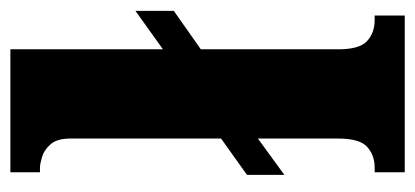

<svg xmlns="http://www.w3.org/2000/svg" viewBox="-235 -565 800 370"><g transform="rotate(-90 165.0 -380.0)"><path d="M18 0V-58H27Q51 -58 67 -72.5Q83 -87 83 -128V-283L13 -232V-304L83 -354V-644Q83 -670 72 -682.5Q61 -695 47.5 -699Q34 -703 27 -703H18V-760H255V-466L329 -519V-445L255 -393V-128Q255 -87 271 -72.5Q287 -58 311 -58H320V0Z"/></g></svg>

Font: Noto Serif Tamil Condensed Black
Style: Italic
Weight: 900
Width: 3
Italic angle: -12°
Designer: Indian Type Foundry, Tom Grace, and the Monotype Design Team
Foundry: Monotype Imaging Inc.
Version: Version 2.003; ttfautohint (v1.8.4.7-5d5b)